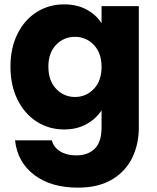

<svg xmlns="http://www.w3.org/2000/svg" viewBox="-20 -586 719 881"><path d="M446 -479V-558H617V-1Q617 76 586.5 138.5Q556 201 493.5 238Q431 275 338 275Q214 275 137 216.5Q60 158 49 58H218Q226 90 256 108.5Q286 127 330 127Q383 127 414.5 96.5Q446 66 446 -1V-80Q421 -41 377 -16.5Q333 8 274 8Q205 8 149 -27.5Q93 -63 60.5 -128.5Q28 -194 28 -280Q28 -366 60.5 -431Q93 -496 149 -531Q205 -566 274 -566Q333 -566 377.5 -542Q422 -518 446 -479ZM324 -417Q273 -417 237.5 -380.5Q202 -344 202 -280Q202 -216 237.5 -178.5Q273 -141 324 -141Q375 -141 410.5 -178Q446 -215 446 -279Q446 -343 410.5 -380Q375 -417 324 -417Z"/></svg>

Font: IBM-Poppins
Style: Poppins-Bold
Weight: 700
Designer: Mike Abbink, Paul van der Laan, Pieter van Rosmalen, Ben Mitchell, Mark Frömberg
Foundry: Bold Monday
Version: Version 1.1